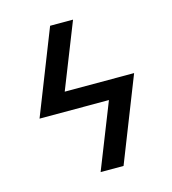

<svg xmlns="http://www.w3.org/2000/svg" viewBox="-109 -825 819 914"><g transform="rotate(-15 300.0 -367.5)"><path d="M387 0H274L401 -321H59L222 -735H335L208 -414H550Z"/></g></svg>

Font: Iosevka SS04 SmBd Ex Obl
Style: Regular
Weight: 600
Width: 7
Italic angle: -9°
Monospace: yes
Designer: Belleve Invis
Foundry: Belleve Invis
Version: Version 19.0.0; ttfautohint (v1.8.4)